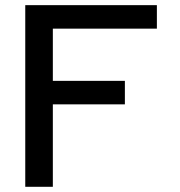

<svg xmlns="http://www.w3.org/2000/svg" viewBox="-20 -718 690 738"><path d="M77.1 0V-698.2H583V-607.9H183.1V-407.2H460V-316.9H183.1V0Z"/></svg>

Font: Azeret Mono
Style: Regular
Weight: 400
Designer: Martin Vácha
Foundry: Displaay
Version: Version 1.002